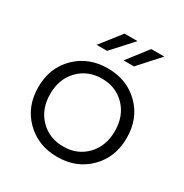

<svg xmlns="http://www.w3.org/2000/svg" viewBox="-169 -866 966 1006"><g transform="rotate(30 313.5 -363.0)"><path d="M200 -607 297 -731H376L263 -607ZM363 -607 459 -731H538L426 -607ZM505.5 -70.5Q430 5 314 5Q198 5 122 -70.5Q46 -146 46 -263Q46 -380 122 -455Q198 -530 314 -530Q430 -530 505.5 -455Q581 -380 581 -263Q581 -146 505.5 -70.5ZM173.5 -115Q229 -58 314 -58Q399 -58 454 -115Q509 -172 509 -263Q509 -354 454 -411Q399 -468 314 -468Q229 -468 173.5 -411Q118 -354 118 -263Q118 -172 173.5 -115Z"/></g></svg>

Font: Montserrat Alternates
Style: Regular
Weight: 400
Designer: Julieta Ulanovsky
Foundry: Julieta Ulanovsky
Version: Version 7.200;PS 007.200;hotconv 1.0.88;makeotf.lib2.5.64775